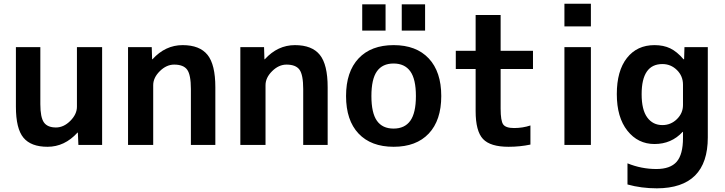

<svg xmlns="http://www.w3.org/2000/svg" viewBox="-20 -770 3849 1020"><path d="M64.5 -519.5H194.3V-216.8Q194.3 -146.5 213.4 -119.6Q232.4 -92.8 277.3 -92.8Q318.4 -92.8 353.5 -127.9Q388.7 -163.1 388.7 -203.1V-519.5H522.5V0H396.5L393.6 -65.4H391.6Q323.2 9.8 232.4 9.8Q144.5 9.8 104.5 -38.6Q64.5 -86.9 64.5 -203.1Z M660.2 -519.5H786.1L788.1 -455.1H790Q858.4 -530.3 950.2 -530.3Q1041 -530.3 1082.5 -478.5Q1124 -426.8 1124 -306.6V0H994.1V-296.9Q994.1 -372.1 974.6 -399.4Q955.1 -426.8 905.3 -426.8Q864.3 -426.8 829.1 -392.1Q793.9 -357.4 793.9 -317.4V0H660.2Z M1256.8 -519.5H1382.8L1384.8 -455.1H1386.7Q1455.1 -530.3 1546.9 -530.3Q1637.7 -530.3 1679.2 -478.5Q1720.7 -426.8 1720.7 -306.6V0H1590.8V-296.9Q1590.8 -372.1 1571.3 -399.4Q1551.8 -426.8 1502 -426.8Q1460.9 -426.8 1425.8 -392.1Q1390.6 -357.4 1390.6 -317.4V0H1256.8Z M1884.8 -459.5Q1951.2 -530.3 2071.3 -530.3Q2191.4 -530.3 2257.8 -459.5Q2324.2 -388.7 2324.2 -259.8Q2324.2 -130.9 2257.8 -60.5Q2191.4 9.8 2071.3 9.8Q1951.2 9.8 1884.8 -60.5Q1818.4 -130.9 1818.4 -259.8Q1818.4 -388.7 1884.8 -459.5ZM2114.3 -607.4V-747.1H2238.3V-607.4ZM1904.3 -607.4V-747.1H2028.3V-607.4ZM1982.4 -128.4Q2011.7 -86.9 2070.8 -86.9Q2129.9 -86.9 2159.7 -128.4Q2189.5 -169.9 2189.5 -259.8Q2189.5 -349.6 2159.7 -391.1Q2129.9 -432.6 2070.8 -432.6Q2011.7 -432.6 1982.4 -391.1Q1953.1 -349.6 1953.1 -259.8Q1953.1 -169.9 1982.4 -128.4Z M2639.6 -500H2811.5V-403.3H2639.6V-193.4Q2639.6 -127.9 2653.3 -108.9Q2667 -89.8 2710.9 -89.8Q2756.8 -89.8 2797.9 -103.5V-2Q2742.2 9.8 2681.6 9.8Q2585 9.8 2545.9 -31.7Q2506.8 -73.2 2506.8 -179.7V-403.3H2401.4V-500H2506.8V-690.4H2639.6Z M2978.5 0V-519.5H3119.1V0ZM2978.5 -629.9V-750H3119.1V-629.9Z M3740.2 -519.5V-40Q3740.2 229.5 3469.7 230.5Q3386.7 230.5 3313.5 210V97.7Q3387.7 127.9 3466.8 127.9Q3541 127.9 3574.7 89.4Q3608.4 50.8 3608.4 -37.1V-69.3H3606.4Q3546.9 -4.9 3457 -4.9Q3369.1 -4.9 3313 -75.7Q3256.8 -146.5 3256.8 -270Q3256.8 -393.6 3310.5 -461.9Q3364.3 -530.3 3457 -530.3Q3504.9 -530.3 3540.5 -513.2Q3576.2 -496.1 3611.3 -455.1H3614.3L3616.2 -519.5ZM3388.7 -269.5Q3388.7 -186.5 3418.5 -146Q3448.2 -105.5 3499 -105.5Q3543.9 -105.5 3576.2 -137.2Q3608.4 -168.9 3608.4 -211.9V-320.3Q3608.4 -366.2 3576.2 -397.9Q3543.9 -429.7 3499 -429.7Q3388.7 -429.7 3388.7 -269.5Z"/></svg>

Font: Mgen+ 1c bold
Style: Bold
Weight: 700
Designer: [Source Han Sans]
Ryoko NISHIZUKA  (kana & ideographs); Paul D. Hunt (Latin, Greek & Cyrillic); Wenlong ZHANG  (bopomofo
Version: Version 1.059.20150602